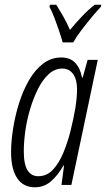

<svg xmlns="http://www.w3.org/2000/svg" viewBox="-20 -785 450 815"><path d="M128 10Q79 10 53 -28.5Q27 -67 27 -139Q27 -184 35.5 -238.5Q44 -293 60.5 -346Q77 -399 102.5 -443.5Q128 -488 162.5 -514.5Q197 -541 240 -541Q278 -541 299.5 -518Q321 -495 328 -456H331L352 -531H395L283 0H241L252 -83H250Q225 -40 196 -15Q167 10 128 10ZM142 -37Q179 -37 205 -65Q231 -93 249.5 -138Q268 -183 280 -232Q292 -280 299.5 -324.5Q307 -369 307 -407Q307 -447 290.5 -470.5Q274 -494 244 -494Q213 -494 187 -470.5Q161 -447 141.5 -408Q122 -369 108 -322.5Q94 -276 87.5 -229Q81 -182 81 -143Q81 -87 97 -62Q113 -37 142 -37ZM246 -605Q241 -624 231 -653.5Q221 -683 210 -711.5Q199 -740 190 -756L192 -765H219Q231 -746 247 -718Q263 -690 277 -658Q301 -687 327.5 -715Q354 -743 382 -765H410L408 -756Q391 -738 368.5 -711Q346 -684 324.5 -655.5Q303 -627 291 -605Z"/></svg>

Font: Noto Sans ExtraCondensed Light
Style: Italic
Weight: 300
Width: 2
Italic angle: -12°
Designer: Monotype Design Team
Foundry: Monotype Imaging Inc.
Version: Version 2.013; ttfautohint (v1.8.4.7-5d5b)